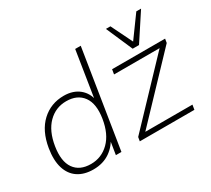

<svg xmlns="http://www.w3.org/2000/svg" viewBox="-143 -999 1381 1258"><g transform="rotate(-30 547.5 -370.5)"><path d="M240 8Q171 8 124.5 -23Q78 -54 59.5 -114Q41 -174 55 -260Q75 -380 144 -444Q213 -508 311 -508Q381 -508 426.5 -471Q472 -434 482 -369H472L530 -736H572L455 0H413L434 -131H448Q420 -66 367 -29Q314 8 240 8ZM244 -31Q324 -31 381.5 -87.5Q439 -144 456 -250Q473 -356 432 -412.5Q391 -469 307 -469Q227 -469 170.5 -412.5Q114 -356 97 -250Q80 -144 119.5 -87.5Q159 -31 244 -31ZM594 0 599 -30 1024 -477 1022 -464H667L673 -500H1074L1069 -470L643 -22L645 -36H1013L1007 0ZM857 -549 770 -749H804L883 -588L1000 -749H1036L905 -549Z"/></g></svg>

Font: Mulish ExtraLight ExtraLight
Style: Italic
Weight: 250
Italic angle: -9°
Version: Version 3.603